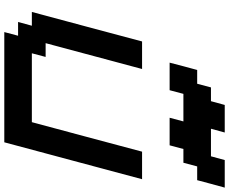

<svg xmlns="http://www.w3.org/2000/svg" viewBox="-104 -936 1040 871"><g transform="rotate(90 415.5 -500.0)"><path d="M125 0H625Q652.8 -104 708.7 -312.3Q764.6 -520.5 792.5 -625H667.5Q645.5 -542 600.8 -375.2Q556.2 -208.5 533.7 -125H221.2L237.8 -187.5H175.3L292.5 -625H167.5Q145.5 -542 100.8 -375Q56.2 -208 33.7 -125H96.2L79.1 -62.5H141.6ZM513.7 -750H638.7L655.3 -812.5H717.8L734.4 -875H796.9Q802.2 -896 813.5 -937.5Q824.7 -979 830.6 -1000H705.6L688.5 -937.5H563.5L580.6 -1000H455.6L438.5 -937.5H376L359.4 -875H296.9Q291 -854 280 -812.5Q269 -771 263.7 -750H388.7L405.3 -812.5H530.3Z"/></g></svg>

Font: Faithful 32x
Style: Oblique
Weight: 400
Foundry: Faithful Resource Pack
Version: Version 1.0; January 27, 2023